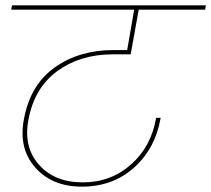

<svg xmlns="http://www.w3.org/2000/svg" viewBox="-20 -760 789 717"><path d="M22 -724 25 -740H749L746 -724H498L468 -557H400Q280 -557 194 -494.5Q108 -432 86 -312Q67 -211 125.5 -145Q184 -79 289 -79Q394 -79 469.5 -146Q545 -213 563 -320H580Q560 -205 480.5 -134Q401 -63 286 -63Q175 -63 112 -134Q49 -205 69 -313Q92 -442 183.5 -507.5Q275 -573 403 -573H455L481 -724Z"/></svg>

Font: Poppins Thin
Style: Italic
Weight: 250
Italic angle: -10°
Designer: Ninad Kale (Devanagari), Jonny Pinhorn (Latin)
Foundry: Indian Type Foundry
Version: Version 3.200;PS 1.000;hotconv 16.6.54;makeotf.lib2.5.65590